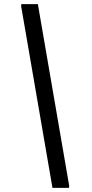

<svg xmlns="http://www.w3.org/2000/svg" viewBox="-20 -772 450 936"><path d="M317.4 134.3 316.4 144H235.8L83 -742.2L84 -752H164.6Z"/></svg>

Font: NoticiaText-Italic
Style: Italic
Weight: 400
Italic angle: -8°
Designer: JM Sole
Foundry: JM Sole
Version: Version 1.003